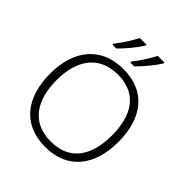

<svg xmlns="http://www.w3.org/2000/svg" viewBox="-255 -1108 1277 1277"><g transform="rotate(45 384.0 -469.0)"><path d="M548 -940V-948H485C463 -903 419 -836 387 -797V-788H423C466 -828 523 -899 548 -940ZM380 -940V-948H317C295 -903 251 -836 219 -797V-788H255C298 -828 355 -899 380 -940ZM705 -358C705 -585 593 -725 387 -725C173 -725 62 -576 62 -359C62 -141 168 10 384 10C597 10 705 -140 705 -358ZM123 -359C123 -547 208 -673 387 -673C558 -673 644 -557 644 -358C644 -167 563 -42 384 -42C206 -42 123 -169 123 -359Z"/></g></svg>

Font: Noto Sans Devanagari UI Light
Style: Regular
Weight: 300
Designer: Jelle Bosma - Monotype Design Team
Foundry: Monotype Imaging Inc.
Version: Version 2.004